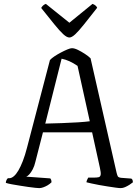

<svg xmlns="http://www.w3.org/2000/svg" viewBox="-20 -968 711 988"><path d="M182 0Q177 0 161.5 -1.5Q146 -3 125.5 -6Q105 -9 83 -12.5Q61 -16 41.5 -19.5Q22 -23 10 -27Q10 -34 13.5 -41.5Q17 -49 21 -51H28Q39 -51 51 -61Q63 -71 74.5 -90.5Q86 -110 97.5 -139.5Q109 -169 119 -208L237 -659Q245 -668 260 -678Q275 -688 293 -697.5Q311 -707 326.5 -713.5Q342 -720 350 -720Q363 -720 380.5 -711.5Q398 -703 416.5 -691Q435 -679 446 -668L580 -79Q583 -67 586 -61Q589 -55 603 -53L656 -49Q658 -47 660.5 -44.5Q663 -42 664 -30Q657 -24 646 -17Q635 -10 623.5 -5Q612 0 601 0Q593 0 575 -2.5Q557 -5 534.5 -8.5Q512 -12 490 -16Q468 -20 450.5 -24Q433 -28 425 -30Q425 -36 428.5 -43Q432 -50 434 -54H460Q478 -54 487 -56Q496 -58 498 -68.5Q500 -79 494 -105L454 -287H201L162 -135Q157 -113 148.5 -97Q140 -81 131.5 -71.5Q123 -62 115 -59L239 -50Q241 -48 243 -43Q245 -38 245 -30Q236 -21 225 -14.5Q214 -8 202.5 -4Q191 0 182 0ZM213 -332Q254 -333 298.5 -334.5Q343 -336 381.5 -338.5Q420 -341 442 -344L379 -629Q357 -644 337 -653Q317 -662 297 -666ZM337 -775Q324 -775 305.5 -792Q287 -809 259.5 -843Q232 -877 192 -927Q195 -933 201 -939Q207 -945 216 -948L337 -851L456 -948Q465 -945 471.5 -939.5Q478 -934 480 -928Q439 -876 411.5 -841.5Q384 -807 366.5 -791Q349 -775 337 -775Z"/></svg>

Font: Texturina Medium 12pt ExtraLight
Style: Regular
Weight: 250
Version: Version 1.002